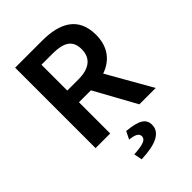

<svg xmlns="http://www.w3.org/2000/svg" viewBox="-255 -762 1104 1104"><g transform="rotate(-45 297.0 -210.5)"><path d="M202 -349V-559H292C381 -559 429 -533 429 -459C429 -386 381 -349 292 -349ZM225 233C341 229 408 199 408 135C408 88 375 64 277 55L254 102C299 106 320 118 320 140C320 165 296 178 215 183ZM83 0H202V-254H299L439 0H572L417 -272C495 -299 546 -360 546 -459C546 -606 441 -654 304 -654H83Z"/></g></svg>

Font: Source Sans Pro Semibold
Style: Regular
Weight: 600
Designer: Paul D. Hunt
Foundry: Adobe Systems Incorporated
Version: Version 3.006;hotconv 1.0.111;makeotfexe 2.5.65597